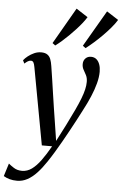

<svg xmlns="http://www.w3.org/2000/svg" viewBox="-116 -852 731 1145"><g transform="rotate(5 249.0 -279.0)"><path d="M74.5 -437.5Q71 -457.5 65.8 -465.5Q60.5 -473.5 51 -473.5Q41.5 -473.5 32.5 -468Q23.5 -462.5 13 -453L3.5 -472Q13.5 -485 29.8 -497.8Q46 -510.5 66 -519.5Q86 -528.5 108 -528.5Q131 -528.5 144.5 -519.2Q158 -510 164.5 -493Q171 -476 174.5 -452.5Q180.5 -414.5 186.8 -373Q193 -331.5 199.2 -288.5Q205.5 -245.5 212 -202.8Q218.5 -160 225 -120L242 -10L293 -109Q320.5 -164 339.8 -205Q359 -246 370.8 -276.8Q382.5 -307.5 388 -331.5Q393.5 -355.5 393.5 -376.5Q393.5 -400 385 -416.5Q376.5 -433 368.2 -447.5Q360 -462 360 -480.5Q360 -501.5 373 -514.8Q386 -528 405.5 -528Q425.5 -528 438.5 -517Q451.5 -506 458.2 -487Q465 -468 465 -443.5Q465 -411.5 455 -373.5Q445 -335.5 427.2 -293.5Q409.5 -251.5 385 -205.5Q370 -176 352.5 -143.2Q335 -110.5 316.5 -76.5Q298 -42.5 278.8 -8.8Q259.5 25 240.2 57Q221 89 202 117Q175.5 157 148.2 186.2Q121 215.5 91.8 231.2Q62.5 247 30.5 247Q5.5 247 -14.2 241.5Q-34 236 -50.5 226L-26.5 149Q-15 159 5.5 172.2Q26 185.5 54.5 185.5Q86 185.5 113 166Q140 146.5 166.5 110.2Q193 74 221 24H159.5ZM187 -576.5 170 -589.5 295 -806.5 364.5 -761.5Q353.5 -743.5 337.8 -723.8Q322 -704 303.5 -684Q285 -664 265 -644.2Q245 -624.5 225.2 -607.2Q205.5 -590 187 -576.5ZM368.5 -576.5 351.5 -589.5 477.5 -806 547.5 -761Q533.5 -738 512.2 -713Q491 -688 466.5 -663.2Q442 -638.5 416.5 -616Q391 -593.5 368.5 -576.5Z"/></g></svg>

Font: Merriweather 120pt
Style: Italic
Weight: 400
Italic angle: -7.8°
Version: Version 2.101